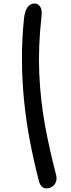

<svg xmlns="http://www.w3.org/2000/svg" viewBox="-20 -859 395 1067"><path d="M237.4 188Q223 188 212.5 177.9Q202 167.8 196.6 148.8Q169.2 43 147.8 -67.4Q126.4 -177.8 114.6 -291.5Q102.8 -405.2 102 -521.3Q101.2 -637.4 113.2 -754.8Q122 -839.4 173 -839.4Q191.4 -839.4 203.2 -821.9Q215 -804.4 210.8 -769.4Q191.6 -599.6 198.2 -450.1Q204.8 -300.6 230.1 -163Q255.4 -25.4 290.8 109.2Q297.6 133.8 290.9 151.5Q284.2 169.2 269.7 178.6Q255.2 188 237.4 188Z"/></svg>

Font: Shantell Sans Light
Style: Italic
Weight: 300
Italic angle: -11°
Designer: Stephen Nixon, Anya Danilova, Shantell Martin
Foundry: Arrow Type
Version: Version 1.008;[ac192a2d6]